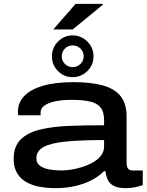

<svg xmlns="http://www.w3.org/2000/svg" viewBox="-20 -966 764 998"><path d="M270 12Q224 12 184.5 4.5Q145 -3 115 -20.5Q85 -38 68 -67.5Q51 -97 51 -140Q51 -204 86.5 -240Q122 -276 186.5 -292Q251 -308 336.5 -311.5Q422 -315 521 -315V-342Q521 -382 504.5 -405Q488 -428 451 -437.5Q414 -447 352 -447Q301 -447 265 -439Q229 -431 210 -416.5Q191 -402 191 -382V-367H75Q74 -371 73.5 -375.5Q73 -380 73 -385Q73 -432 105.5 -466.5Q138 -501 202.5 -520Q267 -539 363 -539Q453 -539 514.5 -522Q576 -505 607 -466Q638 -427 638 -360V-119Q638 -99 645.5 -89.5Q653 -80 672 -80H722V-4Q710 1 685.5 6.5Q661 12 635 12Q593 12 571 0Q549 -12 540 -32Q531 -52 528 -76H520Q493 -48 453 -28Q413 -8 366.5 2Q320 12 270 12ZM296 -80Q332 -80 371.5 -88.5Q411 -97 445 -112.5Q479 -128 500 -151Q521 -174 521 -204V-238Q403 -238 324.5 -230.5Q246 -223 207.5 -202.5Q169 -182 169 -143Q169 -118 187.5 -104.5Q206 -91 235.5 -85.5Q265 -80 296 -80ZM357 -565Q313 -565 281.5 -596.5Q250 -628 250 -673Q250 -718 281.5 -750Q313 -782 357 -782Q402 -782 434 -750Q466 -718 466 -673Q466 -628 434 -596.5Q402 -565 357 -565ZM357 -617Q381 -617 398 -633.5Q415 -650 415 -673Q415 -697 398 -713.5Q381 -730 357 -730Q334 -730 317.5 -713.5Q301 -697 301 -673Q301 -650 317.5 -633.5Q334 -617 357 -617ZM257 -813 373 -946H514V-941L358 -813Z"/></svg>

Font: Archivo Expanded Medium
Style: Regular
Weight: 500
Width: 7
Designer: Hector Gatti
Foundry: Omnibus-Type
Version: Version 2.001